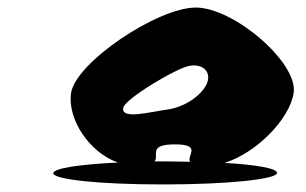

<svg xmlns="http://www.w3.org/2000/svg" viewBox="-20 -732 809 508"><path d="M121 -274C119 -258 236 -244 411 -244C586 -244 711 -258 713 -274C715 -286 661 -296 574 -301C658 -327 746 -416 757 -486C769 -566 599 -712 498 -712C396 -712 180 -566 168 -486C158 -418 215 -329 292 -302C190 -297 123 -287 121 -274ZM306 -446C307 -468 446 -552 482 -558C519 -564 540 -540 527 -510C512 -478 467 -448 422 -442C377 -436 301 -415 306 -446ZM389 -305C402 -321 370 -350 443 -350C516 -350 473 -320 483 -304C463 -304 443 -305 421 -305Z"/></svg>

Font: Ampere
Style: SCExtIta
Weight: 400
Version: Version 1